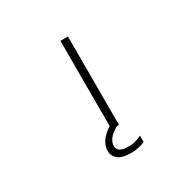

<svg xmlns="http://www.w3.org/2000/svg" viewBox="-198 -945 1396 1377"><g transform="rotate(-30 500.0 -256.0)"><path d="M509.8 218.8Q432.6 218.8 399.9 191.4Q367.2 164.1 367.2 123Q367.2 41 468.8 -25.4V-731.4H531.2V1H512.7Q422.9 52.7 422.9 114.3Q422.9 169.9 513.7 169.9Q570.3 169.9 623 142.6V195.3Q570.3 218.8 509.8 218.8Z"/></g></svg>

Font: Gen Shin Gothic Monospace Light
Style: Regular
Weight: 300
Designer: [Source Han Sans]
Ryoko NISHIZUKA  (kana & ideographs); Paul D. Hunt (Latin, Greek & Cyrillic); Wenlong ZHANG  (bopomofo
Version: Version 1.002.20150607